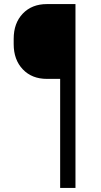

<svg xmlns="http://www.w3.org/2000/svg" viewBox="-20 -770 496 940"><path d="M349.5 150H274.5V-383.8H209.5Q136.2 -383.8 91.6 -430.6Q47 -477.5 47 -553.8V-580Q47 -656.8 91.6 -703.4Q136.2 -750 209.5 -750H349.5Z"/></svg>

Font: Mohave Light
Style: Regular
Weight: 300
Designer: Gumpita Rahayu
Foundry: Tokotype
Version: Version 2.003